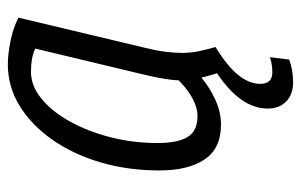

<svg xmlns="http://www.w3.org/2000/svg" viewBox="-159 -415 768 490"><g transform="rotate(-90 225.0 -170.0)"><path d="M260 194Q229 194 211 176.5Q193 159 193 129Q193 60 283 0Q280 -11 277 -20.5Q274 -30 272 -40Q247 -19 215.5 -4.5Q184 10 152 10Q91 10 63 -32Q35 -74 35 -147Q35 -227 55.5 -297Q76 -367 113.5 -420.5Q151 -474 200 -504Q249 -534 306 -534Q332 -534 366 -527Q400 -520 425 -507L348 -184Q341 -156 338 -132.5Q335 -109 335 -91Q335 -66 339.5 -45.5Q344 -25 350 -4Q301 26 278.5 54Q256 82 256 110Q256 141 285 141Q293 141 302 140Q311 139 324 135L318 184Q291 194 260 194ZM173 -50Q196 -50 219.5 -63Q243 -76 265 -98Q266 -133 283 -201L346 -464Q333 -470 318.5 -472.5Q304 -475 287 -475Q251 -475 218.5 -448.5Q186 -422 160.5 -376.5Q135 -331 120 -273Q105 -215 105 -152Q105 -100 120.5 -75Q136 -50 173 -50Z"/></g></svg>

Font: Ubuntu Sans Condensed
Style: Italic
Weight: 400
Width: 3
Italic angle: -13.5°
Designer: Dalton Maag Ltd
Foundry: Dalton Maag Ltd
Version: Version 1.006; ttfautohint (v1.8.4.7-5d5b)